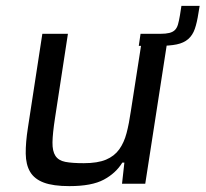

<svg xmlns="http://www.w3.org/2000/svg" viewBox="-20 -625 699 653"><path d="M67 0ZM395 0 403 -72H396Q374 -36 333 -14Q292 8 216 8Q161 8 129 -4Q97 -16 82.5 -40.5Q68 -65 67.5 -102.5Q67 -140 75 -191L124 -510H211L167 -223Q159 -171 158.5 -141Q158 -111 168.5 -95Q179 -79 202 -74.5Q225 -70 265 -70Q312 -70 340.5 -82Q369 -94 385.5 -117Q402 -140 410.5 -172.5Q419 -205 425 -247L466 -510H553L474 0ZM525 -510Q544 -510 556 -513Q568 -516 575 -523Q582 -530 585.5 -542.5Q589 -555 592 -573L597 -605H659L655 -581Q650 -548 642.5 -526.5Q635 -505 620 -492Q605 -479 581 -474Q557 -469 519 -469H452L458 -510Z"/></svg>

Font: Azeri Sans
Style: Italic
Weight: 400
Designer: Hector Gatti & Omnibus-Type (original fonts) / Cristiano Sobral (main changes and remastering)
Foundry: Omnibus-Type
Version: Version 0.07;August 21, 2020;FontCreator 13.0.0.2681 64-bit;